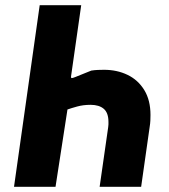

<svg xmlns="http://www.w3.org/2000/svg" viewBox="-20 -720 650 740"><path d="M293 -700 254 -427Q253 -419 256.5 -419Q260 -419 270 -423L332 -448Q345 -450 357.5 -450.5Q370 -451 381 -451Q431 -451 471.5 -431.5Q512 -412 536 -373Q560 -334 560 -277Q560 -267 559.5 -255.5Q559 -244 557 -232L524 0H364L397 -230Q398 -235 398 -240.5Q398 -246 398 -250Q398 -285 380 -300.5Q362 -316 329 -316Q301 -316 277.5 -309.5Q254 -303 240 -298L194 0H34L133 -700Z"/></svg>

Font: Finlandica
Style: Italic
Weight: 400
Italic angle: -8°
Designer: Niklas Ekholm, Juho Hiilivirta, Jaakko Suomalainen
Foundry: Helsinki Type Studio
Version: Version 1.064